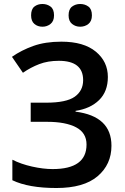

<svg xmlns="http://www.w3.org/2000/svg" viewBox="-20 -933 626 963"><path d="M521 -547Q521 -624 460.5 -674Q400 -724 288 -724Q207 -724 147 -702.5Q87 -681 40 -648L95 -568Q134 -595 177 -611.5Q220 -628 275 -628Q397 -628 397 -531Q397 -478 355 -448Q313 -418 211 -418H134V-322H217Q309 -322 361.5 -294.5Q414 -267 414 -208Q414 -85 244 -85Q197 -85 141 -97.5Q85 -110 42 -132V-29Q123 10 263 10Q400 10 469.5 -49Q539 -108 539 -202Q539 -350 359 -373V-377Q433 -388 477 -431Q521 -474 521 -547ZM324 -856Q324 -827 341.5 -813Q359 -799 382 -799Q406 -799 423.5 -813Q441 -827 441 -856Q441 -887 423.5 -900Q406 -913 382 -913Q359 -913 341.5 -900Q324 -887 324 -856ZM136 -856Q136 -827 152.5 -813Q169 -799 193 -799Q216 -799 233.5 -813Q251 -827 251 -856Q251 -887 233.5 -900Q216 -913 193 -913Q169 -913 152.5 -900Q136 -887 136 -856Z"/></svg>

Font: Noto Sans Display Medium
Style: Regular
Weight: 500
Designer: Monotype Design Team
Foundry: Monotype Imaging Inc.
Version: Version 1.900